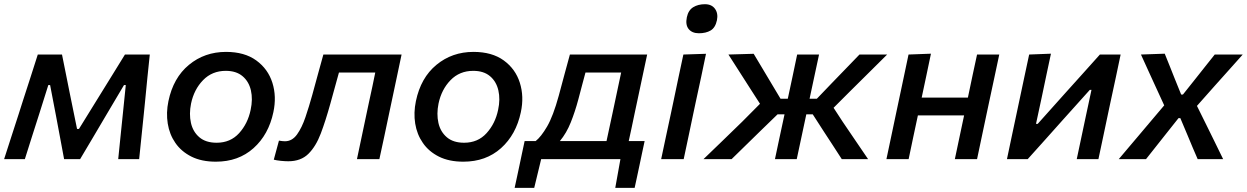

<svg xmlns="http://www.w3.org/2000/svg" viewBox="-32 -756 5924 912"><path d="M-12.5 0Q5 -54.5 22 -107Q39 -159.5 56 -212L77.5 -279.5Q95 -333.5 112.8 -388.5Q130.5 -443.5 147.5 -497H262.5Q271.5 -452.5 280.5 -407.5Q289.5 -362.5 298.5 -317.5L334 -143.5H343L450 -316.5Q478.5 -362.5 506.5 -407.8Q534.5 -453 561.5 -497H679.5Q674 -444.5 668.2 -388Q662.5 -331.5 657.5 -278.5L650.5 -209Q645 -158 639.8 -105.2Q634.5 -52.5 629 0H529.5Q535 -53.5 540.5 -108.2Q546 -163 551.5 -215L565.5 -352H557L470.5 -206Q440 -154.5 409.8 -103.2Q379.5 -52 348.5 0H272.5Q263 -51.5 253.2 -103.5Q243.5 -155.5 234 -206L206 -352H197.5L155 -217Q137.5 -162.5 120.2 -108.2Q103 -54 86 0Z M993.5 12Q925.5 12 877.5 -12Q829.5 -36 801.2 -76.8Q773 -117.5 764.8 -169Q756.5 -220.5 768 -275.5Q791 -386.5 865.5 -448Q940 -509.5 1041.5 -509.5Q1129.5 -509.5 1185.2 -469Q1241 -428.5 1261.8 -363Q1282.5 -297.5 1266.5 -223Q1244 -116.5 1172.2 -52.2Q1100.5 12 993.5 12ZM997 -78Q1062.5 -78 1103.8 -123.5Q1145 -169 1158.5 -234Q1169.5 -284.5 1159.8 -326.8Q1150 -369 1120 -394.2Q1090 -419.5 1040.5 -419.5Q975.5 -419.5 932.5 -375.2Q889.5 -331 875.5 -264Q865.5 -214.5 875 -172.2Q884.5 -130 915 -104Q945.5 -78 997 -78Z M1337.5 10Q1322 10 1302 8Q1282 6 1268.5 2.5L1293 -88Q1300.5 -86.5 1308.8 -85.8Q1317 -85 1321.5 -85Q1355.5 -85 1378.8 -117.2Q1402 -149.5 1419 -199.8Q1436 -250 1451 -304Q1464.5 -353.5 1478 -402.8Q1491.5 -452 1504 -497H1875.5Q1864 -443 1853 -390.2Q1842 -337.5 1827 -267.5L1816.5 -218Q1803.5 -156.5 1792.8 -105.5Q1782 -54.5 1770 0H1663.5Q1675 -54.5 1685.8 -105.5Q1696.5 -156.5 1709.5 -218L1720 -267.5Q1729.5 -310.5 1736.8 -345Q1744 -379.5 1750.5 -411.5H1578Q1567.5 -374 1557.2 -336.2Q1547 -298.5 1537 -263Q1515 -183.5 1491.8 -122Q1468.5 -60.5 1432.8 -25.2Q1397 10 1337.5 10Z M2169 12Q2101 12 2053 -12Q2005 -36 1976.8 -76.8Q1948.5 -117.5 1940.2 -169Q1932 -220.5 1943.5 -275.5Q1966.5 -386.5 2041 -448Q2115.5 -509.5 2217 -509.5Q2305 -509.5 2360.8 -469Q2416.5 -428.5 2437.2 -363Q2458 -297.5 2442 -223Q2419.5 -116.5 2347.8 -52.2Q2276 12 2169 12ZM2172.5 -78Q2238 -78 2279.2 -123.5Q2320.5 -169 2334 -234Q2345 -284.5 2335.2 -326.8Q2325.5 -369 2295.5 -394.2Q2265.5 -419.5 2216 -419.5Q2151 -419.5 2108 -375.2Q2065 -331 2051 -264Q2041 -214.5 2050.5 -172.2Q2060 -130 2090.5 -104Q2121 -78 2172.5 -78Z M2412.5 136.5Q2418.5 109.5 2424.2 82.5Q2430 55.5 2435.5 29.5Q2441.5 0.5 2447.8 -29Q2454 -58.5 2460 -86H2512.5Q2538 -106 2566.8 -155.2Q2595.5 -204.5 2622 -301Q2637.5 -359.5 2650.2 -406Q2663 -452.5 2675 -497H3042Q3030 -442 3019.2 -390Q3008.5 -338 2993.5 -269L2982.5 -217.5Q2974.5 -179 2967.8 -147.2Q2961 -115.5 2954.5 -86H3030Q3024 -58.5 3017.8 -29Q3011.5 0.5 3005.5 29.5Q2999.5 57.5 2994 83.5Q2988.5 109.5 2982.5 136.5H2890.5L2915 0H2538.5L2505.5 136.5ZM2715 -283.5Q2699.5 -225.5 2679.2 -174.8Q2659 -124 2627.5 -86H2849Q2861.5 -144 2877.5 -218.5L2888 -268Q2897 -310 2904.2 -344.5Q2911.5 -379 2918.5 -411.5H2749Q2741 -382 2732.8 -351Q2724.5 -320 2715 -283.5Z M3108.5 0Q3120 -54.5 3130.8 -105.2Q3141.5 -156 3155 -218L3165.5 -267.5Q3180 -337.5 3191.2 -390.2Q3202.5 -443 3214 -497L3321.5 -500.5Q3310 -444.5 3298.8 -391.8Q3287.5 -339 3272 -267.5L3261.5 -218Q3248.5 -156 3237.8 -105.2Q3227 -54.5 3215.5 0ZM3288 -598Q3255.5 -598 3239.2 -618Q3223 -638 3230.5 -674Q3237.5 -707.5 3260.8 -721.8Q3284 -736 3316.5 -736Q3348.5 -736 3364.2 -714.2Q3380 -692.5 3373.5 -660Q3366 -624.5 3343.5 -611.2Q3321 -598 3288 -598Z M3309.5 0Q3356 -44.5 3401.8 -89Q3447.5 -133.5 3493.5 -178L3578 -263L3540 -322Q3512 -366 3484.2 -409.2Q3456.5 -452.5 3428 -497L3548 -500.5Q3568.5 -466 3589.5 -431Q3610.5 -396 3631 -361.5L3675.5 -287H3710Q3722 -343 3732.8 -393.5Q3743.5 -444 3754.5 -497H3858.5Q3847 -443 3836 -392.2Q3825 -341.5 3813.5 -287H3848L3919 -361Q3952 -395 3985 -429.2Q4018 -463.5 4050.5 -497H4182Q4137.5 -453 4093.5 -409.2Q4049.5 -365.5 4005.5 -322L3927.5 -244L3970.5 -178Q4000.5 -134 4030.8 -89.2Q4061 -44.5 4091.5 0H3966.5Q3945 -33.5 3923.8 -66Q3902.5 -98.5 3881 -131.5L3828.5 -213H3798L3795 -199Q3783.5 -145.5 3773.5 -98.2Q3763.5 -51 3752.5 0H3649Q3659.5 -51 3669.8 -98.2Q3680 -145.5 3691.5 -199L3694.5 -213H3661.5L3577 -131Q3543.5 -98 3510 -65.5Q3476.5 -33 3443 0Z M4178.5 0Q4190 -54.5 4200.8 -105.5Q4211.5 -156.5 4224.5 -218L4235 -267.5Q4250 -337.5 4261 -390.2Q4272 -443 4283.5 -497L4390 -501Q4378.5 -445.5 4367.8 -395Q4357 -344.5 4346 -292.5H4565.5Q4578 -353 4588.2 -400.5Q4598.5 -448 4609 -497H4714.5Q4703 -443 4691.8 -390.2Q4680.5 -337.5 4665.5 -267.5L4655 -218Q4642 -156.5 4631.2 -105.5Q4620.5 -54.5 4609 0H4503.5Q4515 -54.5 4525.5 -104.2Q4536 -154 4547.5 -208H4328Q4315.5 -150 4305.2 -101.2Q4295 -52.5 4284 0Z M4751 0Q4762.5 -55 4773.2 -105.5Q4784 -156 4797 -217.5L4807.5 -267Q4822.5 -336.5 4833.5 -389.5Q4844.5 -442.5 4856.5 -497L4960 -501Q4949 -450.5 4939 -402.5Q4929 -354.5 4916 -293L4889 -167.5H4897L5029 -315Q5068.5 -359 5110 -405Q5151.5 -451 5192.5 -497H5291Q5279.5 -442 5268.5 -390Q5257.5 -338 5242 -267L5231.5 -217.5Q5218.5 -156 5207.8 -105Q5197 -54 5185.5 0H5082.5Q5093.5 -52 5103.5 -99Q5113.5 -146 5125.5 -203L5152.5 -329H5144.5L5016.5 -186.5Q4975.5 -140.5 4933.5 -93.5Q4891.5 -46.5 4849.5 0Z M5282 0Q5310.5 -34 5332 -59.2Q5353.5 -84.5 5372.5 -107Q5391.5 -129.5 5413 -155L5498 -255.5L5455.5 -348Q5438 -386.5 5423.2 -418.5Q5408.5 -450.5 5387.5 -497L5500.5 -501Q5514 -468 5525 -440.2Q5536 -412.5 5547.5 -383.5L5578.5 -307H5587L5647.5 -383Q5671.5 -413 5692 -439.2Q5712.5 -465.5 5738 -497H5871Q5842 -464.5 5821 -441Q5800 -417.5 5781.2 -396.5Q5762.5 -375.5 5740 -350.5L5653.5 -253L5702.5 -154Q5720.5 -117.5 5737.5 -82.8Q5754.5 -48 5778 0H5657Q5644 -30 5633.2 -55.2Q5622.5 -80.5 5609.5 -112L5574.5 -195H5566L5502.5 -115Q5477.5 -83.5 5457 -57.5Q5436.5 -31.5 5411.5 0Z"/></svg>

Font: Commissioner Medium
Style: Italic
Weight: 500
Italic angle: -12°
Designer: Kostas Bartsokas
Foundry: Kostas Bartsokas
Version: Version 1.000; ttfautohint (v1.8.3)